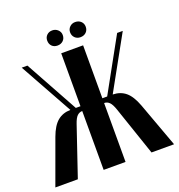

<svg xmlns="http://www.w3.org/2000/svg" viewBox="-156 -960 1007 1082"><g transform="rotate(-20 347.0 -419.0)"><path d="M231 -793Q231 -812.5 243.9 -825.2Q256.8 -837.9 276.9 -837.9Q296.4 -837.9 310.3 -825Q324.2 -812 324.2 -793Q324.2 -772.5 310.8 -759.8Q297.4 -747.1 276.9 -747.1Q256.3 -747.1 243.7 -759.8Q231 -772.5 231 -793ZM368.2 -793Q368.2 -812 381.6 -825Q395 -837.9 414.1 -837.9Q435.1 -837.9 448.5 -825.2Q461.9 -812.5 461.9 -793Q461.9 -772.5 448.5 -759.8Q435.1 -747.1 414.1 -747.1Q394.5 -747.1 381.3 -760Q368.2 -772.9 368.2 -793ZM703.1 0H567.9L467.8 -293.9Q456.5 -327.1 443.4 -340.1Q430.2 -353 413.1 -353H412.1V0H280.8V-353Q263.7 -353 250.5 -340.6Q237.3 -328.1 226.1 -294.9L126 0H-8.8L88.9 -268.1Q110.8 -328.1 142.3 -354.5Q173.8 -380.9 220.2 -381.8L43.9 -699.2H78.1L252.9 -381.8H280.8V-699.2H412.1V-381.8H440.9L616.2 -699.2H649.9L474.1 -381.8Q520 -380.9 551.3 -354.7Q582.5 -328.6 605 -268.1Z"/></g></svg>

Font: Moniqa Black Heading
Style: Regular
Weight: 900
Designer: Rajesh Rajput
Foundry: Rajesh Rajput
Version: Version 1.000